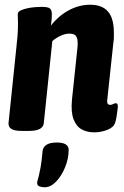

<svg xmlns="http://www.w3.org/2000/svg" viewBox="-20 -551 525 811"><path d="M377 8Q349 8 326 -4Q303 -16 291 -46.5Q279 -77 284 -130L307 -348Q308 -354 308 -359.5Q308 -365 308 -370Q308 -390 300.5 -399.5Q293 -409 273 -409Q254 -409 233 -398.5Q212 -388 201 -377L165 -31Q162 2 102 2H72Q41 2 28 -6.5Q15 -15 16 -31L49 -349Q52 -375 54 -399Q56 -423 56 -453Q56 -462 55.5 -471Q55 -480 55 -491Q55 -501 67.5 -507Q80 -513 97.5 -516.5Q115 -520 131.5 -521Q148 -522 156 -522Q182 -522 190.5 -515.5Q199 -509 199 -490Q199 -468 195 -443Q227 -484 270.5 -507.5Q314 -531 361 -531Q411 -531 436 -502.5Q461 -474 461 -412Q461 -403 461 -393Q461 -383 459 -372L433 -129Q430 -108 446 -108Q451 -108 458 -111.5Q465 -115 469 -115Q475 -115 477 -108.5Q479 -102 476 -84Q474 -70 472 -56.5Q470 -43 466 -32Q460 -13 433.5 -2.5Q407 8 377 8ZM169 240Q157 240 147 236.5Q137 233 137 222Q137 216 139 210Q141 204 144 192Q147 180 151.5 155.5Q156 131 160 86Q162 70 176.5 60.5Q191 51 220 51Q270 51 270 82Q270 119 255 155.5Q240 192 217 216Q194 240 169 240Z"/></svg>

Font: Asap Condensed
Style: Bold Italic
Weight: 700
Width: 3
Italic angle: -6°
Designer: Pablo Cosgaya
Foundry: Omnibus-Type
Version: Version 3.001; ttfautohint (v1.8.4.7-5d5b)